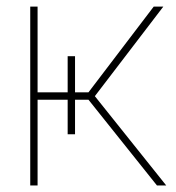

<svg xmlns="http://www.w3.org/2000/svg" viewBox="-20 -566 538 586"><path d="M72.3 0V-545.9H94.7V-284.2H250L449.2 -545.9H478.5L269.5 -272.5L487.3 0H459L250 -261.7H94.7V0ZM186.5 -394.5H209V-156.2H186.5Z"/></svg>

Font: Inter 28pt Thin
Style: Regular
Weight: 250
Designer: Rasmus Andersson
Foundry: rsms
Version: Version 4.001;git-66647c0bb